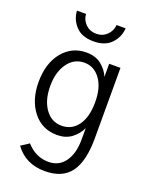

<svg xmlns="http://www.w3.org/2000/svg" viewBox="-179 -859 928 1185"><g transform="rotate(20 284.5 -266.5)"><path d="M119.1 -272.5Q119.1 -179.7 160.2 -122.6Q201.2 -65.4 267.6 -65.4Q335 -65.4 374.5 -120.1Q414.1 -174.8 414.1 -273.4Q414.1 -369.1 373.5 -424.3Q333 -479.5 269.5 -479.5Q201.2 -479.5 160.2 -421.4Q119.1 -363.3 119.1 -272.5ZM43 -271.5Q43 -393.6 103.5 -468.3Q164.1 -543 259.8 -543Q320.3 -543 358.9 -511.7Q397.5 -480.5 414.1 -439.5V-525.4H488.3V-61.5Q488.3 87.9 435.1 160.6Q381.8 233.4 265.6 233.4Q139.6 233.4 70.3 137.7L123 103.5Q183.6 171.9 267.6 171.9Q336.9 171.9 375.5 117.7Q414.1 63.5 414.1 -27.3V-102.5Q393.6 -58.6 355 -30.3Q316.4 -2 261.7 -2Q162.1 -2 102.5 -77.6Q43 -153.3 43 -271.5ZM115.2 -765.6H174.8Q176.8 -726.6 205.1 -699.2Q233.4 -671.9 274.4 -671.9Q316.4 -671.9 344.7 -699.7Q373 -727.5 375 -765.6H434.6Q431.6 -708 391.1 -665Q350.6 -622.1 274.4 -622.1Q198.2 -622.1 158.2 -665Q118.2 -708 115.2 -765.6Z"/></g></svg>

Font: Gothic A1
Style: Regular
Weight: 400
Designer: HanYang I&C Co.,Ltd.
Foundry: HanYang I&C Co.,Ltd.
Version: Version 2.50